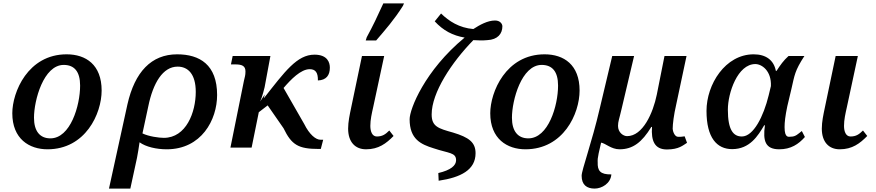

<svg xmlns="http://www.w3.org/2000/svg" viewBox="-20 -864 5131 1124"><path d="M258 10C480 10 575 -198 575 -334C575 -485 483 -546 370 -546C143 -546 52 -324 52 -201C52 -51 151 10 258 10ZM275 -54C213 -54 179 -97 179 -175C179 -277 235 -484 353 -484C416 -484 449 -444 449 -363C449 -245 392 -54 275 -54Z M618 240H743L782 60C789 23 791 9 797 -31C834 -4 896 10 956 10C1159 10 1251 -162 1251 -308C1251 -485 1149 -546 1017 -546C866 -546 769 -443 726 -253ZM939 -57C911 -57 851 -65 814 -83L848 -241C876 -378 933 -474 1020 -474C1080 -474 1126 -431 1126 -326C1126 -207 1070 -57 939 -57Z M1872 -46H1857C1829 -45 1791 -77 1761 -138L1640 -349C1683 -399 1741 -459 1793 -459C1827 -459 1842 -439 1841 -393C1890 -395 1911 -423 1911 -468C1911 -496 1899 -544 1821 -544C1719 -544 1648 -446 1524 -288L1530 -311L1503 -270C1516 -297 1528 -350 1529 -353L1563 -536H1342L1332 -487H1357C1397 -487 1417 -478 1417 -446C1417 -422 1413 -414 1408 -391L1329 0H1453L1495 -207L1547 -247L1640 -113C1687 -16 1726 8 1846 8H1858Z M2121 -627H2182C2236 -690 2288 -749 2339 -830L2345 -844H2224C2187 -763 2165 -716 2127 -646ZM2123 10C2196 10 2241 -24 2284 -68L2259 -100C2236 -77 2218 -65 2186 -65C2159 -65 2148 -94 2148 -127C2148 -163 2156 -198 2165 -238L2229 -536H2099L2036 -235C2027 -192 2018 -151 2018 -111C2018 -33 2059 10 2123 10Z M2548 194C2677 175 2764 131 2764 33C2764 -31 2725 -60 2632 -88C2546 -112 2507 -123 2507 -194C2507 -322 2624 -499 2751 -629C2773 -628 2805 -626 2833 -629C2894 -632 2921 -667 2921 -710C2921 -724 2908 -744 2878 -744C2834 -744 2788 -718 2751 -694C2668 -701 2608 -740 2562 -785L2525 -739C2575 -685 2630 -656 2700 -644C2466 -451 2378 -225 2378 -166C2378 -49 2444 -19 2518 4C2607 34 2650 28 2650 74C2650 105 2619 132 2546 149Z M3056 10C3278 10 3373 -198 3373 -334C3373 -485 3281 -546 3168 -546C2941 -546 2850 -324 2850 -201C2850 -51 2949 10 3056 10ZM3073 -54C3011 -54 2977 -97 2977 -175C2977 -277 3033 -484 3151 -484C3214 -484 3247 -444 3247 -363C3247 -245 3190 -54 3073 -54Z M3461 240C3503 240 3555 210 3559 157C3494 158 3477 136 3479 85C3480 75 3472 81 3499 -29C3525 -25 3558 10 3607 10C3685 10 3738 -31 3793 -121H3797C3791 -40 3812 11 3884 11C3955 11 3979 -14 4002 -28L3988 -66C3971 -63 3965 -63 3950 -63C3928 -63 3918 -99 3918 -110C3918 -138 3925 -193 3938 -249L3999 -536H3870L3825 -310C3803 -202 3743 -67 3651 -67C3629 -67 3598 -88 3598 -127C3598 -153 3605 -166 3619 -227L3692 -536H3564L3491 -229C3445 -30 3385 131 3385 165C3385 218 3415 240 3461 240Z M4266 9C4369 9 4417 -68 4454 -131L4458 -130C4445 -38 4461 10 4542 10C4610 10 4655 -20 4692 -62L4674 -97C4652 -80 4638 -64 4611 -64C4598 -64 4573 -52 4573 -120C4573 -148 4577 -185 4589 -242L4613 -343C4632 -425 4632 -448 4689 -536H4596C4567 -510 4548 -483 4526 -449H4522C4510 -512 4464 -546 4392 -546C4226 -546 4116 -370 4116 -215C4116 -57 4177 9 4266 9ZM4323 -65C4273 -65 4241 -103 4241 -222C4241 -320 4298 -489 4402 -489C4440 -489 4497 -449 4493 -360L4480 -306C4450 -183 4391 -65 4323 -65Z M4896 10C4969 10 5014 -24 5057 -68L5032 -100C5009 -77 4991 -65 4959 -65C4932 -65 4921 -94 4921 -127C4921 -163 4929 -198 4938 -238L5002 -536H4872L4809 -235C4800 -192 4791 -151 4791 -111C4791 -33 4832 10 4896 10Z"/></svg>

Font: Noto Serif Semi
Style: Italic
Weight: 600
Italic angle: -12°
Designer: Monotype Design Team
Foundry: Monotype Imaging Inc.
Version: Version 1.901